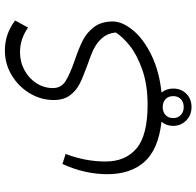

<svg xmlns="http://www.w3.org/2000/svg" viewBox="-29 -559 805 787"><g transform="rotate(-90 373.5 -165.5)"><path d="M519 -262Q569 -245 601.5 -228.5Q634 -212 656.5 -182Q679 -152 679 -106Q679 -67 643.5 -23.5Q608 20 541.5 52.5Q475 85 388 94Q404 115 404 142Q404 174 383 195.5Q362 217 328 217Q295 217 273 195Q251 173 251 142Q251 114 268 94Q154 81 103.5 24Q53 -33 53 -128Q53 -221 95 -312L136 -299Q105 -218 105 -135Q105 -54 158.5 -8.5Q212 37 338 37Q419 37 480.5 15.5Q542 -6 579.5 -36Q617 -66 634 -94Q630 -128 611 -149.5Q592 -171 566.5 -183.5Q541 -196 497 -211Q450 -228 422.5 -242Q395 -256 376 -281.5Q357 -307 357 -348Q357 -400 384.5 -446Q412 -492 458.5 -520Q505 -548 560 -548Q628 -548 683 -506L654 -453Q607 -486 553 -486Q513 -486 479 -467.5Q445 -449 425.5 -418Q406 -387 406 -351Q406 -318 433.5 -300Q461 -282 519 -262ZM373 142Q373 122 360.5 110.5Q348 99 328 99Q308 99 295.5 110.5Q283 122 283 142Q283 161 295.5 173Q308 185 328 185Q349 185 361 173Q373 161 373 142Z"/></g></svg>

Font: FiraGO Light
Style: Italic
Weight: 300
Italic angle: -8°
Designer: bBox Type GmbH
Foundry: bBox Type GmbH
Version: Version 1.001